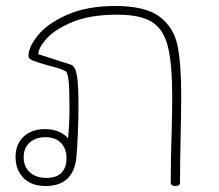

<svg xmlns="http://www.w3.org/2000/svg" viewBox="-20 -621 732 641"><path d="M585 -301Q585 -253 583 -165Q581 -71 581 -12Q581 0 566 0Q550 0 550 -12Q550 -102 553 -177Q555 -261 555 -296Q555 -410 540 -467.5Q525 -525 486 -548.5Q447 -572 371 -572Q281 -572 222 -547.5Q163 -523 135.5 -492Q108 -461 108 -440L217 -405Q230 -401 236 -373Q242 -345 242 -270Q242 -227 240 -177Q238 -127 235 -95Q225 0 132 0Q85 0 58.5 -27Q32 -54 32 -97Q32 -140 59 -165Q86 -190 130 -190Q158 -190 178 -180.5Q198 -171 207 -159Q212 -204 212 -260Q212 -324 209 -352Q206 -380 198 -384Q177 -394 139 -403Q104 -413 89.5 -419Q75 -425 75 -434Q75 -464 107 -503.5Q139 -543 205 -572Q271 -601 365 -601Q465 -601 512.5 -565.5Q560 -530 572.5 -469.5Q585 -409 585 -301ZM202 -92Q202 -126 183 -144.5Q164 -163 132 -163Q99 -163 79 -145Q59 -127 59 -96Q59 -65 79.5 -46Q100 -27 135 -27Q168 -27 185 -44Q202 -61 202 -92Z"/></svg>

Font: Mali ExtraLight
Style: Regular
Weight: 275
Version: Version 1.000; ttfautohint (v1.6)